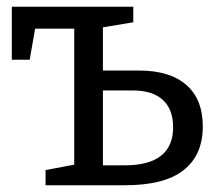

<svg xmlns="http://www.w3.org/2000/svg" viewBox="-20 -549 642 569"><path d="M392 -340Q483 -340 532 -297.5Q581 -255 581 -174Q581 -90 524.5 -45Q468 0 350 0H115V-45L200 -61V-464H84L68 -372H15V-529H375V-483L285 -468V-340ZM349 -59Q493 -59 493 -172Q493 -225 462.5 -253Q432 -281 373 -281H285V-59Z"/></svg>

Font: Bitter Pro
Style: Regular
Weight: 400
Designer: Sol Matas, and Bitter project Authors
Foundry: Sol Matas
Version: Version 1.010